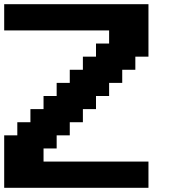

<svg xmlns="http://www.w3.org/2000/svg" viewBox="-20 -895 852 915"><path d="M0 0H687.5V-125H187.5V-187.5H250V-250H312.5V-312.5H375V-375H437.5V-437.5H500V-500H562.5V-562.5H625V-625H687.5V-875H0V-750H500V-687.5H437.5V-625H375V-562.5H312.5V-500H250V-437.5H187.5V-375H125V-312.5H62.5V-250H0Z"/></svg>

Font: Faithful 32x
Style: Semibold
Weight: 400
Foundry: Faithful Resource Pack
Version: Version 1.0; January 27, 2023